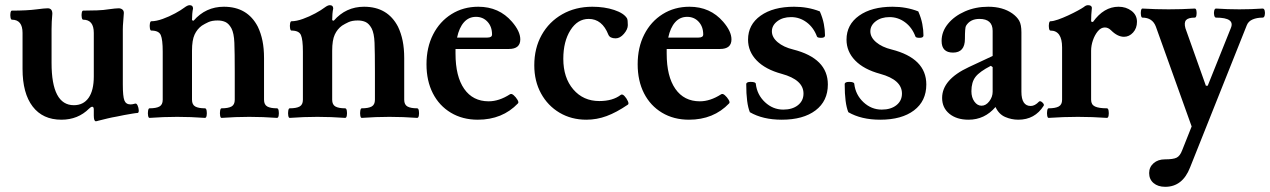

<svg xmlns="http://www.w3.org/2000/svg" viewBox="-20 -451 4902 741"><path d="M350 17Q342 17 342 -5V-28Q342 -39 336 -39Q331 -39 324 -32Q281 11 217 11Q145 11 106 -40Q67 -91 67 -185V-324Q67 -375 26 -375Q22 -375 20.5 -384Q19 -393 20.5 -401.5Q22 -410 26 -410Q84 -410 122 -415Q139 -417 147.5 -418Q156 -419 164 -419Q182 -419 182 -398Q179 -367 179 -338V-208Q179 -45 265 -45Q302 -45 322 -73.5Q342 -102 342 -156V-324Q342 -375 301 -375Q297 -375 295.5 -384Q294 -393 295.5 -401.5Q297 -410 301 -410Q328 -410 354.5 -411Q381 -412 398 -415Q415 -417 422.5 -418Q430 -419 438 -419Q446 -419 452 -414.5Q458 -410 458 -401Q457 -383 455.5 -367Q454 -351 454 -338V-125Q454 -79 460 -63.5Q466 -48 484 -48Q491 -48 501 -51Q507 -53 511 -44Q515 -35 515.5 -25.5Q516 -16 511 -15Q506 -15 491 -12.5Q476 -10 459.5 -7Q443 -4 430 -1Q412 2 395.5 6Q379 10 359 15Q353 17 350 17Z M557 4Q553 4 551.5 -5Q550 -14 551.5 -23.5Q553 -33 557 -33Q583 -33 595.5 -40Q608 -47 608 -66V-252Q608 -298 600.5 -315.5Q593 -333 564 -333Q560 -333 558.5 -342Q557 -351 558.5 -360Q560 -369 564 -369Q583 -369 608 -378Q633 -387 656 -399.5Q679 -412 692 -422Q704 -431 712 -431Q725 -431 725 -418Q721 -399 721 -373L727 -371Q774 -425 844 -425Q935 -425 975 -348Q987 -323 993 -293.5Q999 -264 999 -227V-66Q999 -47 1011.5 -40Q1024 -33 1049 -33Q1054 -33 1055.5 -23.5Q1057 -14 1055.5 -5Q1054 4 1049 4Q1022 2 995.5 1Q969 0 942 0Q915 0 888.5 1Q862 2 835 4Q831 4 829.5 -5Q828 -14 829.5 -23.5Q831 -33 835 -33Q861 -33 873.5 -40Q886 -47 886 -66V-173Q886 -249 884.5 -286Q883 -323 873 -342Q863 -360 850 -366Q837 -372 820 -372Q798 -372 784 -365.5Q770 -359 759 -352Q741 -339 731 -317.5Q721 -296 721 -255V-66Q721 -47 733.5 -40Q746 -33 771 -33Q776 -33 777.5 -23.5Q779 -14 777.5 -5Q776 4 771 4Q744 2 717.5 1Q691 0 664 0Q637 0 610.5 1Q584 2 557 4Z M1098 4Q1094 4 1092.5 -5Q1091 -14 1092.5 -23.5Q1094 -33 1098 -33Q1124 -33 1136.5 -40Q1149 -47 1149 -66V-252Q1149 -298 1141.5 -315.5Q1134 -333 1105 -333Q1101 -333 1099.5 -342Q1098 -351 1099.5 -360Q1101 -369 1105 -369Q1124 -369 1149 -378Q1174 -387 1197 -399.5Q1220 -412 1233 -422Q1245 -431 1253 -431Q1266 -431 1266 -418Q1262 -399 1262 -373L1268 -371Q1315 -425 1385 -425Q1476 -425 1516 -348Q1528 -323 1534 -293.5Q1540 -264 1540 -227V-66Q1540 -47 1552.5 -40Q1565 -33 1590 -33Q1595 -33 1596.5 -23.5Q1598 -14 1596.5 -5Q1595 4 1590 4Q1563 2 1536.5 1Q1510 0 1483 0Q1456 0 1429.5 1Q1403 2 1376 4Q1372 4 1370.5 -5Q1369 -14 1370.5 -23.5Q1372 -33 1376 -33Q1402 -33 1414.5 -40Q1427 -47 1427 -66V-173Q1427 -249 1425.5 -286Q1424 -323 1414 -342Q1404 -360 1391 -366Q1378 -372 1361 -372Q1339 -372 1325 -365.5Q1311 -359 1300 -352Q1282 -339 1272 -317.5Q1262 -296 1262 -255V-66Q1262 -47 1274.5 -40Q1287 -33 1312 -33Q1317 -33 1318.5 -23.5Q1320 -14 1318.5 -5Q1317 4 1312 4Q1285 2 1258.5 1Q1232 0 1205 0Q1178 0 1151.5 1Q1125 2 1098 4Z M1824 11Q1765 11 1720 -16Q1675 -43 1650.5 -91Q1626 -139 1626 -203Q1626 -268 1651.5 -318Q1677 -368 1722.5 -396.5Q1768 -425 1826 -425Q1906 -425 1956 -367Q1988 -330 1988 -299Q1988 -262 1944 -262H1738Q1738 -254 1738 -244Q1738 -156 1771.5 -108Q1805 -60 1866 -60Q1906 -60 1948 -87Q1954 -91 1962.5 -83.5Q1971 -76 1977 -66Q1983 -56 1979 -52Q1919 11 1824 11ZM1817 -386Q1789 -386 1770.5 -365Q1752 -344 1744 -306H1861Q1879 -306 1879 -318Q1879 -348 1861.5 -367Q1844 -386 1817 -386Z M2243 11Q2185 11 2139.5 -16Q2094 -43 2068 -90.5Q2042 -138 2042 -199Q2042 -265 2070.5 -316Q2099 -367 2150 -396Q2201 -425 2266 -425Q2313 -425 2350.5 -412.5Q2388 -400 2400 -380Q2403 -374 2403 -354Q2403 -338 2388 -320.5Q2373 -303 2356 -303Q2334 -303 2328 -317Q2304 -378 2252 -378Q2209 -378 2181.5 -334.5Q2154 -291 2154 -224Q2154 -151 2192.5 -106Q2231 -61 2293 -61Q2345 -61 2376 -85Q2382 -89 2390 -80.5Q2398 -72 2403 -61Q2408 -50 2403 -47Q2359 -17 2321 -3Q2283 11 2243 11Z M2639 11Q2580 11 2535 -16Q2490 -43 2465.5 -91Q2441 -139 2441 -203Q2441 -268 2466.5 -318Q2492 -368 2537.5 -396.5Q2583 -425 2641 -425Q2721 -425 2771 -367Q2803 -330 2803 -299Q2803 -262 2759 -262H2553Q2553 -254 2553 -244Q2553 -156 2586.5 -108Q2620 -60 2681 -60Q2721 -60 2763 -87Q2769 -91 2777.5 -83.5Q2786 -76 2792 -66Q2798 -56 2794 -52Q2734 11 2639 11ZM2632 -386Q2604 -386 2585.5 -365Q2567 -344 2559 -306H2676Q2694 -306 2694 -318Q2694 -348 2676.5 -367Q2659 -386 2632 -386Z M2997 11Q2924 11 2874 -18Q2860 -52 2860 -126Q2860 -135 2877 -135Q2897 -135 2897 -127Q2902 -85 2932.5 -56.5Q2963 -28 3003 -28Q3038 -28 3059.5 -45Q3081 -62 3081 -90Q3081 -143 2997 -166Q2934 -183 2900.5 -217.5Q2867 -252 2867 -298Q2867 -356 2915.5 -390.5Q2964 -425 3045 -425Q3098 -425 3144 -407Q3155 -382 3159.5 -358.5Q3164 -335 3164 -314Q3164 -305 3149 -305Q3135 -305 3133 -310Q3120 -345 3093 -365Q3066 -385 3033 -385Q3001 -385 2980 -369Q2959 -353 2959 -330Q2959 -307 2981.5 -288Q3004 -269 3041 -260Q3175 -226 3175 -125Q3175 -61 3127.5 -25Q3080 11 2997 11Z M3377 11Q3304 11 3254 -18Q3240 -52 3240 -126Q3240 -135 3257 -135Q3277 -135 3277 -127Q3282 -85 3312.5 -56.5Q3343 -28 3383 -28Q3418 -28 3439.5 -45Q3461 -62 3461 -90Q3461 -143 3377 -166Q3314 -183 3280.5 -217.5Q3247 -252 3247 -298Q3247 -356 3295.5 -390.5Q3344 -425 3425 -425Q3478 -425 3524 -407Q3535 -382 3539.5 -358.5Q3544 -335 3544 -314Q3544 -305 3529 -305Q3515 -305 3513 -310Q3500 -345 3473 -365Q3446 -385 3413 -385Q3381 -385 3360 -369Q3339 -353 3339 -330Q3339 -307 3361.5 -288Q3384 -269 3421 -260Q3555 -226 3555 -125Q3555 -61 3507.5 -25Q3460 11 3377 11Z M3718 11Q3672 11 3644 -12Q3616 -35 3616 -73Q3616 -144 3719 -192L3811 -235V-332Q3811 -378 3760 -378Q3724 -378 3708 -351Q3704 -344 3704 -301Q3704 -248 3658 -248Q3614 -248 3614 -293Q3614 -329 3638.5 -359Q3663 -389 3704 -407Q3745 -425 3794 -425Q3850 -425 3887 -399Q3905 -386 3913.5 -371Q3922 -356 3922 -326V-97Q3922 -42 3958 -42Q3974 -42 3990 -59Q3995 -63 4003 -55.5Q4011 -48 4008 -43Q3974 11 3910 11Q3884 11 3859.5 0.5Q3835 -10 3822 -38Q3780 11 3718 11ZM3768 -43Q3785 -43 3798 -60Q3811 -77 3811 -97V-192L3804 -197Q3761 -175 3745 -154.5Q3729 -134 3729 -99Q3729 -75 3740.5 -59Q3752 -43 3768 -43Z M4027 4Q4023 4 4021.5 -5Q4020 -14 4021.5 -23.5Q4023 -33 4027 -33Q4053 -33 4066 -40Q4079 -47 4079 -66V-268Q4079 -333 4034 -333Q4030 -333 4028.5 -342Q4027 -351 4028.5 -360Q4030 -369 4034 -369Q4045 -369 4063.5 -375.5Q4082 -382 4102.5 -391.5Q4123 -401 4139.5 -410Q4156 -419 4163 -424Q4171 -431 4179 -431Q4193 -431 4194 -421Q4191 -394 4191 -368L4198 -366Q4240 -425 4297 -425Q4326 -425 4347 -409Q4368 -393 4368 -367Q4368 -342 4353 -325.5Q4338 -309 4318 -309Q4293 -309 4268 -334Q4257 -345 4244 -345Q4229 -345 4217 -330.5Q4205 -316 4198 -295.5Q4191 -275 4191 -255V-66Q4191 -47 4206 -40Q4221 -33 4252 -33Q4257 -33 4258.5 -23.5Q4260 -14 4258.5 -5Q4257 4 4252 4Q4224 2 4196 1Q4168 0 4140 0Q4112 0 4084 1Q4056 2 4027 4Z M4477 270Q4449 270 4432 255.5Q4415 241 4415 217Q4415 194 4432 179Q4449 164 4476 164Q4508 164 4521 157.5Q4534 151 4542 130L4579 37L4441 -348Q4428 -383 4389 -383Q4385 -383 4383.5 -392Q4382 -401 4383.5 -409.5Q4385 -418 4389 -418Q4440 -415 4490 -415Q4540 -415 4591 -418Q4596 -418 4597.5 -409.5Q4599 -401 4597.5 -392Q4596 -383 4591 -383Q4566 -383 4557.5 -373.5Q4549 -364 4555 -342L4634 -120H4641L4730 -342Q4748 -383 4673 -383Q4668 -383 4666 -392Q4664 -401 4666 -409.5Q4668 -418 4673 -418Q4718 -415 4763 -415Q4808 -415 4853 -418Q4859 -418 4861 -409.5Q4863 -401 4861 -392Q4859 -383 4853 -383Q4831 -383 4814.5 -376Q4798 -369 4792 -354L4573 195Q4544 270 4477 270Z"/></svg>

Font: Junicode
Style: Bold
Weight: 700
Designer: Peter S. Baker
Version: Version 2.100; ttfautohint (v1.8.4)